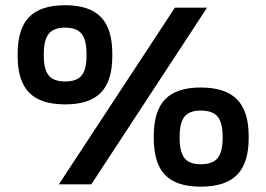

<svg xmlns="http://www.w3.org/2000/svg" viewBox="-20 -699 1009 728"><path d="M563 -183.1Q563 -277.8 606 -322.5Q648.9 -367.2 741.2 -367.2Q834.5 -367.2 878.7 -322.3Q922.9 -277.3 922.9 -183.1V-174.8Q922.9 -80.6 878.7 -35.9Q834.5 8.8 741.2 8.8Q648.9 8.8 606 -35.6Q563 -80.1 563 -174.8ZM46.9 -486.8V-495.1Q46.9 -589.8 90.6 -634.5Q134.3 -679.2 227.1 -679.2Q319.3 -679.2 362.5 -634.5Q405.8 -589.8 405.8 -495.1V-486.8Q405.8 -392.1 362.5 -347.7Q319.3 -303.2 227.1 -303.2Q134.3 -303.2 90.6 -347.7Q46.9 -392.1 46.9 -486.8ZM146 -488.8Q146 -436 164.6 -413.1Q183.1 -390.1 227.1 -390.1Q271 -390.1 289.6 -412.8Q308.1 -435.5 308.1 -488.8V-493.2Q308.1 -546.9 289.6 -570.6Q271 -594.2 227.1 -594.2Q183.1 -594.2 164.6 -570.6Q146 -546.9 146 -493.2ZM203.1 0 643.1 -669.9H765.1L326.2 0ZM661.1 -176.8Q661.1 -123 679.4 -99.6Q697.8 -76.2 741.2 -76.2Q786.1 -76.2 805.2 -99.6Q824.2 -123 824.2 -176.8V-180.2Q824.2 -233.9 805.2 -256.8Q786.1 -279.8 741.2 -279.8Q697.8 -279.8 679.4 -256.6Q661.1 -233.4 661.1 -180.2Z"/></svg>

Font: LT Wave Text Bold
Style: Regular
Weight: 700
Designer: Daniel Lyons
Version: Version 2.5 (Glyphs App)